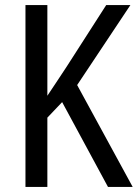

<svg xmlns="http://www.w3.org/2000/svg" viewBox="-20 -734 541 754"><path d="M501 0H404L224 -333L166 -272V0H80V-714H166V-358Q179 -378 198 -406Q217 -434 241 -471L397 -714H492L283 -400Z"/></svg>

Font: Noto Sans Thai Cond
Style: Regular
Weight: 400
Width: 3
Designer: Monotype Design Team
Foundry: Monotype Imaging Inc.
Version: Version 2.002; ttfautohint (v1.8.4.7-5d5b)